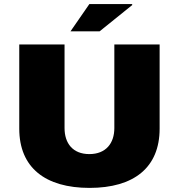

<svg xmlns="http://www.w3.org/2000/svg" viewBox="-20 -905 873 937"><path d="M324 -752H466L626 -881L624 -885H416ZM417 12C633 12 759 -87 759 -277V-688H538V-280C538 -206 497 -153 416 -153C335 -153 295 -206 295 -280V-688H74V-277C74 -87 201 12 417 12Z"/></svg>

Font: Archivo Black
Style: Regular
Weight: 900
Designer: Hector Gatti
Foundry: Omnibus-Type
Version: Version 2.001